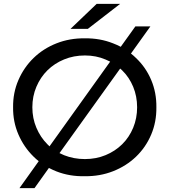

<svg xmlns="http://www.w3.org/2000/svg" viewBox="-20 -907 880 997"><path d="M683 -770H761L660 -629Q674 -618 686 -606Q737 -558 765 -492Q793 -426 792 -350Q793 -274 765 -208Q737 -142 686.5 -93.5Q636 -45 567.5 -18Q499 9 421 8Q342 10 273 -17Q253 -25 234 -35L159 70H81L181 -70Q167 -81 154 -94Q104 -143 75.5 -209Q47 -275 48 -350Q47 -425 75.5 -491Q104 -557 154.5 -606Q205 -655 273.5 -682Q342 -709 421 -708Q499 -709 567 -682Q588 -674 607 -664ZM528 -598Q479 -619 421 -619Q363 -619 313 -598.5Q263 -578 226.5 -542Q190 -506 169 -456.5Q148 -407 148 -350Q148 -293 169 -243.5Q190 -194 226 -158Q232 -153 237 -147L552 -587Q540 -593 528 -598ZM692 -350Q692 -407 671.5 -456.5Q651 -506 614 -542Q609 -547 604 -551L289 -112Q301 -106 313 -101Q363 -81 421 -81Q479 -81 528.5 -101.5Q578 -122 614.5 -158Q651 -194 671.5 -243.5Q692 -293 692 -350ZM482 -887H604L436 -757H346Z"/></svg>

Font: CMG Sans Medium
Style: Regular
Weight: 500
Designer: Julieta Ulanovsky
Foundry: Julieta Ulanovsky
Version: Version 7.200